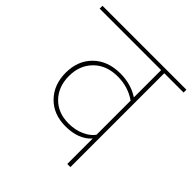

<svg xmlns="http://www.w3.org/2000/svg" viewBox="-200 -819 956 956"><g transform="rotate(45 278.5 -340.5)"><path d="M574 -681V-661H438V0H416V-179Q368 -126 277 -126Q192 -126 140.5 -179Q89 -232 89 -316Q89 -401 142.5 -453.5Q196 -506 285 -506Q359 -506 416 -469V-661H-17V-681ZM278 -147Q325 -147 362 -164Q399 -181 416 -206V-446Q359 -486 286 -486Q207 -486 159.5 -438.5Q112 -391 112 -316Q112 -241 157.5 -194Q203 -147 278 -147Z"/></g></svg>

Font: FiraGO Thin
Style: Regular
Weight: 100
Designer: bBox Type
Foundry: bBox Type GmbH
Version: Version 1.001;PS 001.001;hotconv 1.0.88;makeotf.lib2.5.64775